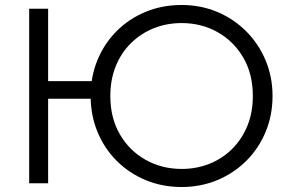

<svg xmlns="http://www.w3.org/2000/svg" viewBox="-20 -735 1166 770"><path d="M97 0V-700H173V-409.5H386V-339H173V0ZM708.5 15Q630.5 15 564 -12.8Q497.5 -40.5 448 -90Q398.5 -139.5 371 -206Q343.5 -272.5 343.5 -350Q343.5 -428 371 -494.5Q398.5 -561 448 -610.5Q497.5 -660 564 -687.5Q630.5 -715 708.5 -715Q785.5 -715 851.8 -687Q918 -659 967.8 -609Q1017.5 -559 1045.2 -492.8Q1073 -426.5 1073 -350Q1073 -272.5 1045.2 -206Q1017.5 -139.5 967.8 -90Q918 -40.5 851.8 -12.8Q785.5 15 708.5 15ZM708.5 -57.5Q768 -57.5 820 -78.2Q872 -99 911 -137.8Q950 -176.5 972 -230.2Q994 -284 994 -350Q994 -438 955.8 -503.8Q917.5 -569.5 852.8 -606Q788 -642.5 708.5 -642.5Q648.5 -642.5 596.8 -621.8Q545 -601 505.8 -562.5Q466.5 -524 444.5 -470.2Q422.5 -416.5 422.5 -350Q422.5 -262 460.8 -196.2Q499 -130.5 564 -94Q629 -57.5 708.5 -57.5Z"/></svg>

Font: Geologica Cursive ExtraLight
Style: Regular
Weight: 250
Designer: Sindre Bremnes, Frode Helland
Foundry: Monokrom Skriftforlag AS
Version: Version 1.010;gftools[0.9.28]